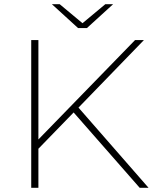

<svg xmlns="http://www.w3.org/2000/svg" viewBox="-20 -890 737 910"><path d="M392 -757 516 -870H479L371 -780L263 -870H226L350 -757ZM642 0H684L352 -380L662 -700H620L162 -229V-700H128V0H162V-185L329 -357Z"/></svg>

Font: Talent ExtraLight
Style: Regular
Weight: 200
Designer: Mike Powis
Version: Version 1.001;hotconv 1.0.109;makeotfexe 2.5.65596